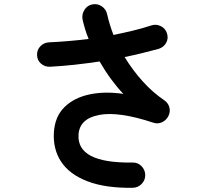

<svg xmlns="http://www.w3.org/2000/svg" viewBox="-20 -834 1040 912"><path d="M611 58Q482 60 396.5 27.5Q311 -5 271 -65Q231 -125 236 -206Q241 -281 286.5 -325.5Q332 -370 405 -385.5Q478 -401 566 -388Q538 -417 508.5 -457Q479 -497 453 -542Q394 -533 334.5 -526.5Q275 -520 218 -517Q193 -516 175 -531.5Q157 -547 156 -572Q155 -597 172 -614.5Q189 -632 214 -633Q258 -635 305.5 -639Q353 -643 401 -649Q391 -673 384 -696.5Q377 -720 372 -742Q368 -766 381 -787Q394 -808 418 -813Q443 -818 463.5 -804Q484 -790 489 -766Q500 -717 519 -668Q568 -678 613.5 -689Q659 -700 698 -713Q721 -721 743.5 -710Q766 -699 773 -676Q781 -652 769.5 -631Q758 -610 734 -602Q697 -592 656.5 -582Q616 -572 572 -563Q609 -502 657 -448.5Q705 -395 760 -358Q779 -345 784.5 -324Q790 -303 780 -283Q770 -263 750 -253.5Q730 -244 709 -251Q543 -306 450.5 -288Q358 -270 353 -195Q344 -58 609 -62Q634 -63 651.5 -45.5Q669 -28 670 -3Q670 22 653 39.5Q636 57 611 58Z"/></svg>

Font: Zen Maru Gothic
Style: Bold
Weight: 700
Designer: Yoshimichi Ohira
Foundry: Positype
Version: Version 1.001